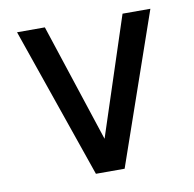

<svg xmlns="http://www.w3.org/2000/svg" viewBox="-63 -572 645 637"><g transform="rotate(-10 259.0 -254.0)"><path d="M258.8 -109.4 127.9 -507.8H34.2L210.4 0H307.1L483.4 -507.8H389.6Z"/></g></svg>

Font: Giphurs
Style: Regular
Weight: 400
Version: Version 2.010